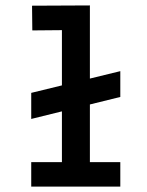

<svg xmlns="http://www.w3.org/2000/svg" viewBox="-20 -687 540 707"><path d="M423 -330 95 -249V-345L423 -425ZM99 -575 98 -666 311 -667V-90H423V0H95V-90H208V-576Z"/></svg>

Font: Lekton
Style: Bold
Weight: 700
Designer: Paolo Mazzetti, Luciano Perondi, Raffaele Flato, Elena Papassissa, Emilio Macchia, Michela Povoleri, Tobias Seemiller, R
Version: Version 34.000